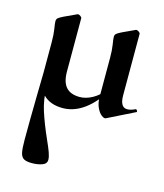

<svg xmlns="http://www.w3.org/2000/svg" viewBox="-103 -473 706 826"><g transform="rotate(15 250.5 -60.0)"><path d="M64 -115V-250Q64 -284 60 -308Q56 -332 56 -341Q56 -350 61.5 -355Q67 -360 83 -368L139 -394Q140 -395 143 -395Q148 -395 154 -390.5Q160 -386 160 -382V-145Q160 -98 180 -75.5Q200 -53 241 -53Q268 -53 296.5 -68.5Q325 -84 345 -111L350 -99Q274 12 182 12Q126 12 95 -20Q64 -52 64 -115ZM60 186Q60 106 62 -10L64 -115L97 -103Q93 -82 93 -55Q93 -2 109 47.5Q125 97 152 158Q167 191 174 210.5Q181 230 181 243Q181 261 161 268Q141 275 116 275Q91 275 79.5 268Q68 261 64 243Q60 225 60 186ZM324 -75V-250Q324 -284 320 -308Q316 -332 316 -341Q316 -350 321.5 -355Q327 -360 343 -368L399 -394Q400 -395 403 -395Q408 -395 414 -390.5Q420 -386 420 -382V-109Q420 -55 452 -55Q468 -55 488 -65H489Q492 -65 494.5 -60Q497 -55 495 -54L374 6Q367 10 354.5 0.5Q342 -9 333 -29Q324 -49 324 -75Z"/></g></svg>

Font: Cormorant Infant
Style: Bold
Weight: 700
Designer: Christian Thalmann (Catharsis Fonts)
Foundry: Catharsis Fonts
Version: Version 4.000